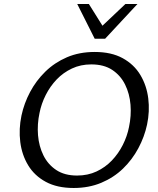

<svg xmlns="http://www.w3.org/2000/svg" viewBox="-20 -927 788 957"><path d="M347 10Q265 10 208.5 -20.5Q152 -51 120.5 -103Q89 -155 81 -219.5Q73 -284 87 -351Q100 -412 130 -468.5Q160 -525 206 -570Q252 -615 313.5 -641.5Q375 -668 452 -668Q535 -668 591.5 -637Q648 -606 679.5 -553.5Q711 -501 719 -436.5Q727 -372 713 -306Q700 -245 669.5 -188Q639 -131 593 -86.5Q547 -42 485 -16Q423 10 347 10ZM364 -52Q418 -52 461.5 -72.5Q505 -93 537.5 -127Q570 -161 592 -204.5Q614 -248 623 -294Q635 -350 630.5 -405Q626 -460 603.5 -505.5Q581 -551 539.5 -578.5Q498 -606 435 -606Q382 -606 338.5 -585.5Q295 -565 262.5 -531Q230 -497 208 -453.5Q186 -410 177 -364Q165 -308 169.5 -253Q174 -198 196.5 -152.5Q219 -107 260.5 -79.5Q302 -52 364 -52ZM452 -734 474 -783 605 -907H665L504 -734ZM452 -734 365 -907H423L500 -784L504 -734Z"/></svg>

Font: Ysabeau Infant Medium
Style: Italic
Weight: 500
Italic angle: -12°
Designer: Christian Thalmann (Catharsis Fonts)
Version: Version 2.001;gftools[0.9.30]; featfreeze: ss01,ss02,lnum